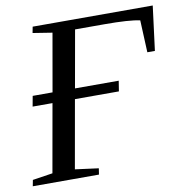

<svg xmlns="http://www.w3.org/2000/svg" viewBox="-85 -727 774 800"><g transform="rotate(-10 301.5 -327.5)"><path d="M270 0H-10L-5 -26L80 -39L131 -327H47L55 -371H139L182 -616L100 -629L105 -655H613L589 -467H557L551 -603Q507 -613 401 -613H277L234 -371H419L412 -327H226L175 -39L274 -26Z"/></g></svg>

Font: Libra Serif Modern
Style: Italic
Weight: 400
Italic angle: -12°
Designer: Stefan Peev, Context Ltd
Foundry: Stefan Peev, Context Ltd
Version: Version 1.000